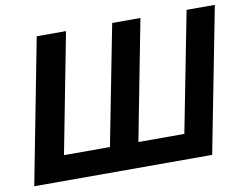

<svg xmlns="http://www.w3.org/2000/svg" viewBox="-75 -792 1147 897"><g transform="rotate(-10 498.0 -344.0)"><path d="M862 0H18L151 -688H290L180 -119H398L509 -688H643L533 -119H751L862 -688H996Z"/></g></svg>

Font: Libra Sans
Style: Bold Italic
Weight: 700
Italic angle: -12°
Foundry: Context Ltd
Version: Version 1.002